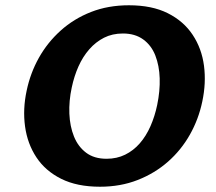

<svg xmlns="http://www.w3.org/2000/svg" viewBox="-20 -693 818 728"><path d="M359 15Q272 15 212 -15Q152 -45 118 -96.5Q84 -148 75 -213.5Q66 -279 81 -349Q95 -416 127.5 -474Q160 -532 210 -577Q260 -622 325 -647.5Q390 -673 469 -673Q556 -673 616 -643Q676 -613 710.5 -561Q745 -509 753.5 -443.5Q762 -378 747 -308Q733 -241 700 -182.5Q667 -124 617 -80Q567 -36 502 -10.5Q437 15 359 15ZM384 -91Q423 -91 454.5 -106.5Q486 -122 510 -149.5Q534 -177 550.5 -214.5Q567 -252 576 -295Q587 -348 585.5 -396Q584 -444 569 -482.5Q554 -521 523 -543.5Q492 -566 446 -566Q406 -566 374.5 -550Q343 -534 318.5 -506Q294 -478 277.5 -441Q261 -404 252 -361Q241 -310 243 -262Q245 -214 260.5 -175.5Q276 -137 306.5 -114Q337 -91 384 -91Z"/></svg>

Font: Ysabeau ExtraBold
Style: Italic
Weight: 800
Italic angle: -12°
Designer: Christian Thalmann (Catharsis Fonts)
Version: Version 2.002